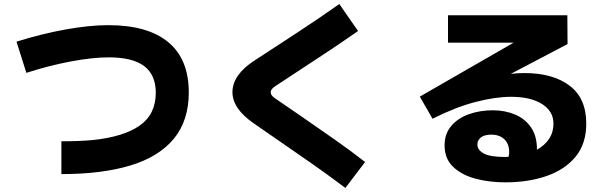

<svg xmlns="http://www.w3.org/2000/svg" viewBox="-20 -838 3040 954"><path d="M285 27V-136Q331 -136 368 -137.5Q405 -139 440 -142Q594 -158 674 -214Q754 -270 754 -377Q754 -466 696.5 -509.5Q639 -553 520 -553Q441 -553 333.5 -533Q226 -513 111 -476L62 -631Q186 -670 305.5 -691.5Q425 -713 518 -713Q714 -713 816 -628.5Q918 -544 918 -379Q918 -239 844 -149Q770 -59 628.5 -16Q487 27 285 27Z M1794 -33 1696 96Q1593 18 1473.5 -64Q1354 -146 1241 -225Q1135 -298 1135 -380Q1135 -466 1244 -537Q1344 -602 1455.5 -675Q1567 -748 1666 -818L1759 -684Q1692 -637 1620 -589Q1548 -541 1478 -495.5Q1408 -450 1348 -410Q1325 -395 1325 -380Q1325 -373 1329 -366Q1333 -359 1346 -350Q1416 -302 1493 -249Q1570 -196 1647.5 -141.5Q1725 -87 1794 -33Z M2491 68Q2410 68 2341.5 49.5Q2273 31 2231 -9.5Q2189 -50 2189 -116Q2189 -173 2222 -212Q2255 -251 2309.5 -270.5Q2364 -290 2429 -290Q2489 -290 2539 -269Q2589 -248 2618.5 -205Q2648 -162 2648 -96V-94Q2687 -116 2708.5 -148.5Q2730 -181 2730 -224Q2730 -285 2673.5 -321Q2617 -357 2519 -357Q2441 -357 2341.5 -331Q2242 -305 2129 -248L2066 -358L2532 -626H2206V-762H2799L2800 -619L2518 -471Q2553 -475 2586 -475Q2727 -475 2810 -412.5Q2893 -350 2893 -224Q2893 -124 2840 -59.5Q2787 5 2696 36.5Q2605 68 2491 68ZM2352 -120Q2352 -93 2383.5 -75.5Q2415 -58 2491 -58Q2499 -58 2507 -59Q2510 -70 2510 -81Q2510 -123 2486 -146Q2462 -169 2421 -169Q2388 -169 2370 -155.5Q2352 -142 2352 -120Z"/></svg>

Font: Murecho ExtraBold
Style: Regular
Weight: 800
Designer: Neil Summerour
Foundry: Positype
Version: Version 1.010; ttfautohint (v1.8.3)